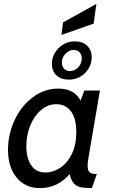

<svg xmlns="http://www.w3.org/2000/svg" viewBox="-20 -954 580 984"><path d="M21 -186Q21 -265 54.5 -337.5Q88 -410 147.5 -455Q207 -500 279 -500Q361 -500 393 -438L412 -490H492L433 -143Q429 -122 429 -104Q429 -80 439.5 -71Q450 -62 476 -62L451 10Q416 10 395 6Q374 2 359 -13.5Q344 -29 337 -62Q276 10 184 10Q110 10 65.5 -43.5Q21 -97 21 -186ZM371 -277Q371 -349 343 -384.5Q315 -420 269 -420Q226 -420 191 -390.5Q156 -361 135.5 -311.5Q115 -262 115 -205Q115 -145 139.5 -107.5Q164 -70 214 -70Q253 -70 289.5 -94.5Q326 -119 348.5 -166Q371 -213 371 -277ZM246 -626Q246 -673 280.5 -707.5Q315 -742 363 -742Q405 -742 427.5 -719Q450 -696 450 -662Q450 -614 416 -580Q382 -546 333 -546Q291 -546 268.5 -568.5Q246 -591 246 -626ZM399 -655Q399 -674 387.5 -686Q376 -698 358 -698Q334 -698 315.5 -678.5Q297 -659 297 -634Q297 -614 308.5 -602Q320 -590 338 -590Q363 -590 381 -609Q399 -628 399 -655ZM303 -839 474 -934 460 -833 295 -775Z"/></svg>

Font: Cabin
Style: Italic
Weight: 400
Italic angle: -7°
Designer: Pablo Impallari
Foundry: Pablo Impallari. http://www.impallari.com Igino Marini. http://www.ikern.com
Version: Version 2.200